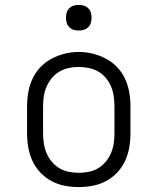

<svg xmlns="http://www.w3.org/2000/svg" viewBox="-20 -752 640 780"><path d="M300 8Q271 8 242.5 2.5Q214 -3 189 -16.5Q164 -30 144 -51Q124 -72 112 -98Q100 -124 95 -152.5Q90 -181 90 -210V-320Q90 -349 95 -377.5Q100 -406 112 -432Q124 -458 144 -479Q164 -500 189.5 -513.5Q215 -527 243 -534Q271 -541 300 -541Q329 -541 357 -534Q385 -527 410.5 -513.5Q436 -500 456 -479Q476 -458 488 -432Q500 -406 505 -377.5Q510 -349 510 -320V-210Q510 -181 505 -152.5Q500 -124 488 -98Q476 -72 456 -51Q436 -30 411 -16.5Q386 -3 357.5 2.5Q329 8 300 8ZM300 -50Q320 -50 340.5 -54Q361 -58 378.5 -68.5Q396 -79 409.5 -95Q423 -111 431 -130Q439 -149 442 -169.5Q445 -190 445 -210V-320Q445 -341 442 -361.5Q439 -382 431 -401Q423 -420 409.5 -436Q396 -452 378 -462Q360 -472 339.5 -476Q319 -480 298 -480Q278 -480 258 -475.5Q238 -471 220.5 -460.5Q203 -450 190 -434Q177 -418 169 -399.5Q161 -381 158 -360.5Q155 -340 155 -320V-210Q155 -190 158 -169.5Q161 -149 169 -130Q177 -111 190.5 -95Q204 -79 221.5 -68.5Q239 -58 259.5 -54Q280 -50 300 -50ZM300 -628Q289 -628 279 -631Q269 -634 261.5 -641.5Q254 -649 251 -659Q248 -669 248 -680Q248 -691 251 -701Q254 -711 261.5 -718.5Q269 -726 279 -729Q289 -732 300 -732Q311 -732 321 -729Q331 -726 338.5 -718.5Q346 -711 349 -701Q352 -691 352 -680Q352 -669 349 -659Q346 -649 338.5 -641.5Q331 -634 321 -631Q311 -628 300 -628Z"/></svg>

Font: Iosevka Slab Light Extended
Style: Regular
Weight: 300
Width: 7
Monospace: yes
Designer: Belleve Invis
Foundry: Belleve Invis
Version: Version 11.1.0; ttfautohint (v1.8.3)